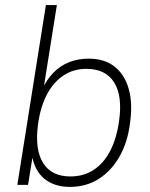

<svg xmlns="http://www.w3.org/2000/svg" viewBox="-20 -725 589 753"><path d="M254 8Q193 8 154 -24Q115 -56 105 -118H109L90 0H48L160 -705H203L150 -372H144Q163 -413 190 -440.5Q217 -468 252 -481.5Q287 -495 328 -495Q389 -495 428.5 -464.5Q468 -434 484.5 -377.5Q501 -321 490 -243Q481 -168 449 -111.5Q417 -55 367.5 -23.5Q318 8 254 8ZM256 -33Q309 -33 348.5 -59.5Q388 -86 413 -135Q438 -184 447 -251Q461 -349 427.5 -402Q394 -455 319 -455Q267 -455 227.5 -428Q188 -401 163 -352.5Q138 -304 129 -236Q116 -139 149 -86Q182 -33 256 -33Z"/></svg>

Font: Nunito Sans 10pt SemiCondensed ExtraLight
Style: Italic
Weight: 250
Width: 4
Italic angle: -9°
Designer: Vernon Adams
Foundry: Vernon Adams
Version: Version 3.101;gftools[0.9.27]